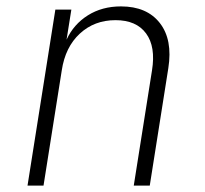

<svg xmlns="http://www.w3.org/2000/svg" viewBox="-20 -580 640 600"><path d="M66 0 153 -550H203L188 -456Q210 -504 254.5 -532Q299 -560 358 -560Q439 -560 479.5 -508Q520 -456 506 -367L448 0H398L455 -360Q467 -434 436.5 -475.5Q406 -517 341 -517Q275 -517 229.5 -475Q184 -433 173 -360L116 0Z"/></svg>

Font: NKDuy Mono Thin
Style: Italic
Weight: 100
Italic angle: -9°
Monospace: yes
Designer: NKDuy
Foundry: NKDuy
Version: Version 2.251; ttfautohint (v1.8.4.7-5d5b)